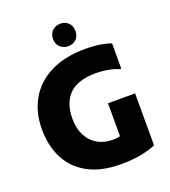

<svg xmlns="http://www.w3.org/2000/svg" viewBox="-165 -1051 1051 1184"><g transform="rotate(-20 360.5 -459.5)"><path d="M39 -357Q39 -467 87 -551.5Q135 -636 229 -684Q323 -732 460 -732Q516 -732 560 -724.5Q604 -717 627 -707V-542H615Q593 -553 553.5 -561Q514 -569 469 -569Q350 -569 294 -513Q238 -457 238 -353Q238 -291 261.5 -244.5Q285 -198 328 -172.5Q371 -147 430 -147Q459 -147 478.5 -153.5Q498 -160 513 -177L477 -73V-369H655V-28Q614 -10 556 1Q498 12 427 12Q298 12 212 -34Q126 -80 82.5 -163Q39 -246 39 -357ZM368 -783Q337 -783 315.5 -803Q294 -823 294 -857Q294 -891 315.5 -911Q337 -931 368 -931Q399 -931 420 -911Q441 -891 441 -857Q441 -822 420 -802.5Q399 -783 368 -783Z"/></g></svg>

Font: Kufam ExtraBold
Style: Regular
Weight: 800
Designer: Wael Morcos, Artur Schmal
Foundry: Original Type
Version: Version 1.300; ttfautohint (v1.8.3)